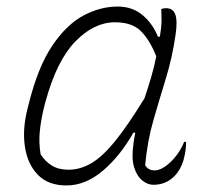

<svg xmlns="http://www.w3.org/2000/svg" viewBox="-20 -556 640 586"><path d="M339 -536Q384 -536 415 -510Q446 -484 462 -444H468Q473 -474 473 -494Q473 -514 472 -528Q478 -531 487 -531Q508 -531 515 -512Q522 -493 516 -451Q506 -381 486.5 -317.5Q467 -254 448.5 -190Q430 -126 423 -52Q432 -36 452 -36Q474 -36 501 -62Q528 -88 542 -123H548Q548 -111 546.5 -98.5Q545 -86 540 -67Q531 -37 512 -18Q486 8 448 8Q431 8 414.5 -5Q398 -18 389.5 -45Q381 -72 387 -115Q389 -132 393 -151H387Q347 -80 294 -35Q241 10 183 10Q127 10 95.5 -22.5Q64 -55 56 -108.5Q48 -162 64 -224L68 -240Q96 -352 139.5 -416.5Q183 -481 234.5 -508.5Q286 -536 339 -536ZM104 -85Q118 -63 138.5 -50.5Q159 -38 189 -38Q225 -38 259 -58Q293 -78 331.5 -125.5Q370 -173 421 -256Q431 -286 440.5 -317.5Q450 -349 457 -384Q436 -436 409 -462Q382 -488 331 -488Q267 -488 210 -429.5Q153 -371 119 -246L115 -231Q105 -191 101.5 -155.5Q98 -120 104 -85Z"/></svg>

Font: Recursive Sn Csl St Lt
Style: Italic
Weight: 300
Italic angle: -15°
Version: Version 1.079;hotconv 1.0.112;makeotfexe 2.5.65598; ttfautoh